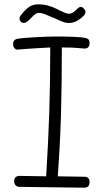

<svg xmlns="http://www.w3.org/2000/svg" viewBox="-20 -879 478 894"><path d="M397 -31Q397 -5 372 -5L68 -9Q58 -10 52 -17Q46 -24 46 -35Q46 -48 53 -54Q60 -60 70 -60L195 -58Q205 -221 209.5 -358Q214 -495 214 -658Q189 -657 151.5 -654.5Q114 -652 98 -651L62 -648Q53 -648 47 -655Q41 -662 41 -674Q41 -696 65 -699Q81 -702 139.5 -705.5Q198 -709 240 -709Q339 -709 375 -703Q386 -701 391.5 -696Q397 -691 397 -678Q397 -665 390 -658.5Q383 -652 371 -653Q366 -653 342.5 -655.5Q319 -658 268 -658Q268 -483 264 -346.5Q260 -210 249 -58L373 -56Q397 -56 397 -31ZM71 -792Q71 -801 77 -808Q99 -836 116.5 -847.5Q134 -859 159 -859Q201 -859 243 -838Q248 -835 261.5 -828.5Q275 -822 284.5 -818.5Q294 -815 302 -815Q317 -815 336 -834Q348 -847 356 -847Q363 -847 370.5 -839Q378 -831 378 -824Q378 -816 372 -808Q353 -789 336 -780.5Q319 -772 300 -772Q284 -772 268.5 -779Q253 -786 249 -787Q235 -795 222 -799Q217 -801 196 -810Q175 -819 161 -819Q151 -819 142.5 -812Q134 -805 126 -796.5Q118 -788 115 -785Q100 -772 91 -772Q84 -772 77 -777Q71 -785 71 -792Z"/></svg>

Font: Mali Light
Style: Regular
Weight: 300
Designer: Kitiyaporn Chalermlarp | Katatrad Aksorn Co.,Ltd.
Foundry: Cadson Demak Co.,Ltd.
Version: Version 1.000; ttfautohint (v1.6)